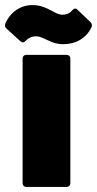

<svg xmlns="http://www.w3.org/2000/svg" viewBox="-68 -736 382 756"><path d="M182 -562C230 -562 271 -585 292 -628C296 -636 294 -643 288 -649L237 -698C230 -705 223 -703 216 -695C206 -683 193 -678 179 -678C162 -678 150 -686 135 -694C112 -706 90 -716 60 -716C13 -716 -27 -689 -47 -643C-50 -635 -48 -629 -42 -623L13 -573C20 -567 27 -568 34 -576C43 -586 57 -593 74 -593C88 -593 97 -588 119 -578C140 -568 157 -562 182 -562ZM36 0H194C203 0 209 -6 209 -15V-505C209 -514 203 -520 194 -520H36C27 -520 21 -514 21 -505V-15C21 -6 27 0 36 0Z"/></svg>

Font: Barlow Semi Condensed Black
Style: Regular
Weight: 900
Width: 4
Designer: Jeremy Tribby
Foundry: Tribby Type
Version: Version 1.408;PS 001.408;hotconv 1.0.88;makeotf.lib2.5.64775